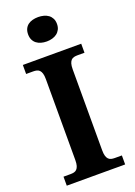

<svg xmlns="http://www.w3.org/2000/svg" viewBox="-173 -1001 748 1067"><g transform="rotate(-20 200.5 -467.5)"><path d="M27.8 0V-53.2H69.8Q81.1 -53.2 90.3 -55.4Q99.6 -57.6 106.4 -64.5Q113.3 -71.3 117.2 -84Q121.1 -96.7 121.1 -118.2V-595.7Q121.1 -617.2 117.2 -629.9Q113.3 -642.6 106.4 -649.4Q99.6 -656.2 90.3 -658.4Q81.1 -660.6 69.8 -660.6H27.8V-713.9H373V-660.6H331.1Q320.3 -660.6 310.8 -658.4Q301.3 -656.2 294.4 -649.4Q287.6 -642.6 283.7 -629.9Q279.8 -617.2 279.8 -595.7V-118.2Q279.8 -96.7 283.7 -84Q287.6 -71.3 294.4 -64.5Q301.3 -57.6 310.8 -55.4Q320.3 -53.2 331.1 -53.2H373V0ZM113.3 -863.3Q113.3 -882.3 119.9 -896Q126.5 -909.7 137.9 -918.2Q149.4 -926.8 164.8 -930.9Q180.2 -935.1 198.2 -935.1Q215.3 -935.1 231 -930.9Q246.6 -926.8 258.3 -918.2Q270 -909.7 277.1 -896Q284.2 -882.3 284.2 -863.3Q284.2 -844.7 277.1 -831.1Q270 -817.4 258.3 -808.6Q246.6 -799.8 231 -795.4Q215.3 -791 198.2 -791Q180.2 -791 164.8 -795.4Q149.4 -799.8 137.9 -808.6Q126.5 -817.4 119.9 -831.1Q113.3 -844.7 113.3 -863.3Z"/></g></svg>

Font: Droid Serif
Style: Bold
Weight: 700
Designer: Monotype Design team
Foundry: Monotype Imaging Inc.
Version: Version 1.03